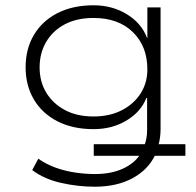

<svg xmlns="http://www.w3.org/2000/svg" viewBox="-20 -520 741 727"><path d="M339 187Q275 187 211 172.5Q147 158 102 124L125 81Q157 103 192.5 115.5Q228 128 266 133.5Q304 139 340 139Q400 139 444.5 119Q489 99 512 63V70H335V26H538L527 30Q532 17 534.5 3Q537 -11 537 -27V-149H534Q514 -97 459.5 -64Q405 -31 334 -31Q256 -31 198 -60.5Q140 -90 108.5 -143Q77 -196 77 -265Q77 -335 108.5 -388Q140 -441 198 -470.5Q256 -500 334 -500Q405 -500 460.5 -466Q516 -432 537 -376H538V-492H588V-33Q588 -16 586 0Q584 16 579 32L571 26H682V70H564L568 66Q541 123 481.5 155Q422 187 339 187ZM334 -79Q396 -79 442 -103Q488 -127 513 -167Q538 -207 538 -257Q538 -345 483 -398.5Q428 -452 334 -452Q271 -452 225.5 -428Q180 -404 155 -361.5Q130 -319 130 -265Q130 -211 155 -169.5Q180 -128 225.5 -103.5Q271 -79 334 -79Z"/></svg>

Font: Nunito Sans 7pt SemiExpanded ExtraLight
Style: Regular
Weight: 250
Width: 6
Designer: Vernon Adams
Foundry: Vernon Adams
Version: Version 3.101;gftools[0.9.27]